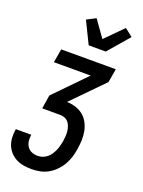

<svg xmlns="http://www.w3.org/2000/svg" viewBox="-188 -858 869 1163"><g transform="rotate(20 246.5 -276.5)"><path d="M170 223Q143 223 117.5 219Q92 215 70.5 204Q49 193 32 175.5Q15 158 5.5 135.5Q-4 113 -6 87Q-8 61 -4 35L-3 28H97L96 32Q93 52 96 71.5Q99 91 110 106Q121 121 138.5 128Q156 135 176 135Q192 135 207.5 129.5Q223 124 236 113.5Q249 103 258 89Q267 75 273.5 60.5Q280 46 284 30.5Q288 15 291 0Q293 -16 294.5 -32.5Q296 -49 294.5 -64.5Q293 -80 288 -95Q283 -110 274 -121.5Q265 -133 250.5 -139Q236 -145 220 -145H104L118 -233L312 -432H75L90 -520H442L427 -432L232 -233Q262 -232 289 -223.5Q316 -215 337.5 -197.5Q359 -180 372 -155.5Q385 -131 390.5 -103Q396 -75 395 -45.5Q394 -16 389 14Q385 41 377 67Q369 93 355 117.5Q341 142 320.5 163Q300 184 275.5 198Q251 212 223.5 217.5Q196 223 170 223ZM238 -600 169 -741 227 -771 303 -664 414 -776 465 -736 348 -600Z"/></g></svg>

Font: Iosevka Term Curly Semibold
Style: Italic
Weight: 600
Italic angle: -9°
Designer: Belleve Invis
Foundry: Belleve Invis
Version: Version 32.3.0